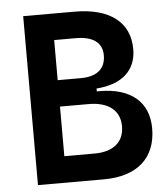

<svg xmlns="http://www.w3.org/2000/svg" viewBox="-51 -739 688 785"><g transform="rotate(-5 293.0 -346.5)"><path d="M73.2 0H343.8C481 0 558.6 -69.3 558.6 -190.4C558.6 -298.8 485.8 -360.8 357.4 -360.8H346.2V-372.6C451.2 -379.9 509.8 -432.6 509.8 -520C509.8 -630.9 428.2 -693.4 284.2 -693.4H73.2ZM190.9 -108.4V-312H308.6C390.1 -312 436.5 -274.4 436.5 -210C436.5 -145.5 392.1 -108.4 315.4 -108.4ZM190.9 -420.4V-585H279.3C350.1 -585 387.7 -557.6 387.7 -505.4C387.7 -450.2 352.1 -420.4 286.1 -420.4Z"/></g></svg>

Font: Cascadia Mono SemiBold
Style: Regular
Weight: 600
Monospace: yes
Designer: Aaron Bell
Foundry: Saja Typeworks
Version: Version 2404.023